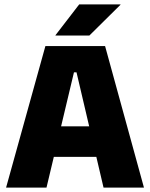

<svg xmlns="http://www.w3.org/2000/svg" viewBox="-20 -847 678 867"><path d="M190 0H7.5L185 -639H454.5L630 0H447.5L325.5 -520.5H314ZM461.5 -138.5H175V-276.5H461.5ZM230.5 -688 337.5 -827H524V-825.5L383.5 -686.5H230.5Z"/></svg>

Font: Anek Malayalam ExtraBold
Style: Regular
Weight: 800
Version: Version 1.003